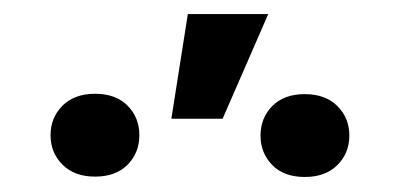

<svg xmlns="http://www.w3.org/2000/svg" viewBox="-20 -855 569 267"><path d="M241.2 -835.4H353L289.6 -689.9H218.3ZM50.3 -667Q50.3 -691.4 66.9 -708Q83.5 -724.6 112.3 -724.6Q141.1 -724.6 157.5 -708Q173.8 -691.4 173.8 -667Q173.8 -642.6 157.5 -626Q141.1 -609.4 112.3 -609.4Q83.5 -609.4 66.9 -626Q50.3 -642.6 50.3 -667ZM342.3 -666.5Q342.3 -690.9 358.6 -707.5Q375 -724.1 403.8 -724.1Q432.6 -724.1 449.2 -707.5Q465.8 -690.9 465.8 -666.5Q465.8 -642.1 449.2 -625.5Q432.6 -608.9 403.8 -608.9Q375 -608.9 358.6 -625.5Q342.3 -642.1 342.3 -666.5Z"/></svg>

Font: Roboto Medium
Style: Regular
Weight: 500
Designer: Google
Version: Version 2.134; 2016; ttfautohint (v1.6)